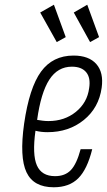

<svg xmlns="http://www.w3.org/2000/svg" viewBox="-20 -782 452 812"><path d="M82 -259Q62 -117 92 -53.5Q122 10 207 10Q273 10 311 -28Q349 -66 370 -151H321Q304 -88 279.5 -62.5Q255 -37 213 -37Q156 -37 136 -82.5Q116 -128 130 -229Q142 -226 154.5 -224.5Q167 -223 181 -223Q271 -223 334.5 -274.5Q398 -326 410 -411Q419 -475 387.5 -511Q356 -547 291 -547Q203 -547 153.5 -479Q104 -411 82 -259ZM284 -500Q325 -500 344.5 -476.5Q364 -453 357 -409Q349 -348 301 -309Q253 -270 185 -270Q173 -270 161 -271.5Q149 -273 137 -275Q153 -390 188.5 -445Q224 -500 284 -500ZM399 -625 349 -762 292 -729 361 -604ZM258 -625 208 -762 150 -729 220 -604Z"/></svg>

Font: Secuela ExtLt
Style: Italic
Weight: 200
Italic angle: -8°
Designer: Fernando Haro
Foundry: deFharo
Version: Version 1.704